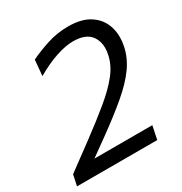

<svg xmlns="http://www.w3.org/2000/svg" viewBox="-168 -818 887 938"><g transform="rotate(-30 275.0 -349.0)"><path d="M-3.5 0 9.5 -61Q46 -87.5 82 -114.5Q117.5 -141 154 -167.5Q239 -230.5 301.2 -281.8Q363.5 -333 401.2 -380.5Q439 -428 449.5 -480Q454 -500 454 -517.5Q454 -555 434.5 -583Q406 -623.5 333 -623.5Q291.5 -623.5 237 -605.5Q182.5 -587.5 119.5 -551L127.5 -639.5Q171.5 -661 229 -679.8Q286.5 -698.5 349.5 -698.5Q424.5 -698.5 470.2 -668.5Q516 -638.5 533 -588Q542.5 -559.5 542.5 -527Q542.5 -503 537 -476.5Q525 -419 488.5 -368.2Q452 -317.5 390 -264.8Q328 -212 239 -147.5L138 -75H464.5L449 0Z"/></g></svg>

Font: Heraclito
Style: Italic
Weight: 400
Italic angle: -12°
Designer: Kostas Bartsokas (font) & Cristiano Sobral (main changes)
Foundry: Kostas Bartsokas (font) & Cristiano Sobral (main changes)
Version: Version 1.00;July 8, 2020;FontCreator 13.0.0.2655 64-bit